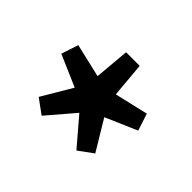

<svg xmlns="http://www.w3.org/2000/svg" viewBox="-82 -949 648 648"><g transform="rotate(45 242.0 -624.5)"><path d="M159 -448 107 -486 171 -594 58 -643 78 -704 198 -676 209 -801H274L285 -676L405 -704L425 -643L312 -594L377 -486L325 -448L242 -545Z"/></g></svg>

Font: Source Han Sans TC Medium
Style: Regular
Weight: 500
Designer: Ryoko NISHIZUKA Ë•øÂ°öÊ∂ºÂ≠ê (kana, bopomofo & ideographs); Paul D. Hunt (Latin, Greek & Cyrillic); Sandoll Communicatio
Foundry: Adobe
Version: Version 2.004;hotconv 1.0.118;makeotfexe 2.5.65603